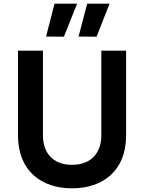

<svg xmlns="http://www.w3.org/2000/svg" viewBox="-20 -1016 785 1046"><path d="M400 -996H277L231 -817L328 -816ZM577 -996H455L408 -817L506 -816ZM372 10C539 10 667 -84 667 -278V-740H532V-278C532 -188 481 -118 372 -118C264 -118 214 -188 214 -278V-740H78V-278C78 -84 207 10 372 10Z"/></svg>

Font: Be Vietnam Pro SemiBold
Style: Regular
Weight: 600
Designer: Lam Bao, Tony Le, Vietanh Nguyen
Foundry: Yellow Type Foundry
Version: Version 1.002